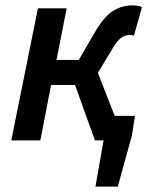

<svg xmlns="http://www.w3.org/2000/svg" viewBox="-20 -522 570 714"><path d="M335 172 365 0H342L360 -91H482L470 -16L418 172ZM22 0 121 -491H228L190 -299H273L331 -399Q367 -461 400.5 -481.5Q434 -502 472 -502Q492 -502 508 -496L478 -389Q474 -391 470 -391.5Q466 -392 460 -392Q445 -392 429.5 -380.5Q414 -369 394 -334L344 -251L442 0H333L259 -206H170L130 0Z"/></svg>

Font: Source Sans 3 SemiBold
Style: Italic
Weight: 600
Italic angle: -11°
Designer: Paul D. Hunt
Foundry: Adobe
Version: Version 3.046;hotconv 1.0.118;makeotfexe 2.5.65603